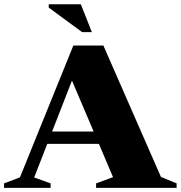

<svg xmlns="http://www.w3.org/2000/svg" viewBox="-34 -904 870 924"><path d="M164.5 -211.5V-271H511V-211.5ZM740.5 -52.5 816 -21.5V0H428.5V-21.5L510 -51.5L302 -540.5L325 -548.5L130.5 -50L209.5 -21.5V0H-14.5V-21.5L62 -50.5L319 -685H463.5ZM408 -749.5H361L200.5 -867.5V-883.5H355Z"/></svg>

Font: Newsreader 36pt ExtraBold
Style: Regular
Weight: 800
Designer: Hugues Gentile
Foundry: Production Type
Version: Version 1.003